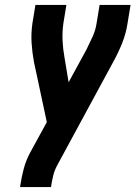

<svg xmlns="http://www.w3.org/2000/svg" viewBox="-20 -755 547 775"><path d="M61 0 62 -7Q67 -40 75.5 -72.5Q84 -105 100 -136L169 -262L117 -505Q110 -543 107.5 -582Q105 -621 111 -662L123 -735H248L236 -662Q231 -627 232.5 -592.5Q234 -558 240 -525L257 -423L329 -555Q342 -581 354 -607.5Q366 -634 370 -662L382 -735H507L495 -662Q489 -621 473.5 -582Q458 -543 437 -505L210 -86Q200 -67 195 -47Q190 -27 187 -7L186 0Z"/></svg>

Font: Iosevka Term Curly Extrabold
Style: Italic
Weight: 800
Italic angle: -9°
Designer: Belleve Invis
Foundry: Belleve Invis
Version: Version 32.3.0